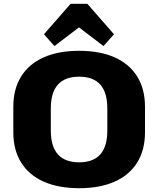

<svg xmlns="http://www.w3.org/2000/svg" viewBox="-20 -978 831 1009"><path d="M396 11Q287 11 209.5 -23.5Q132 -58 91 -124Q50 -190 50 -283V-417Q50 -510 91 -576Q132 -642 209.5 -676.5Q287 -711 396 -711Q505 -711 582.5 -676.5Q660 -642 701 -576Q742 -510 742 -417V-283Q742 -190 701 -124Q660 -58 582.5 -23.5Q505 11 396 11ZM396 -125Q470 -125 507 -166.5Q544 -208 544 -292V-408Q544 -492 507 -533.5Q470 -575 396 -575Q322 -575 284.5 -533.5Q247 -492 247 -408V-292Q247 -208 284.5 -166.5Q322 -125 396 -125ZM211 -798 351 -958H439L579 -798L524 -736L395 -834L266 -736Z"/></svg>

Font: Pathway Extreme 8pt Thin 12pt ExtraBold
Style: Regular
Weight: 800
Version: Version 1.001;gftools[0.9.26]